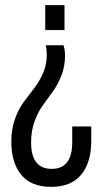

<svg xmlns="http://www.w3.org/2000/svg" viewBox="-20 -720 401 747"><path d="M156 -700H231V-603H156ZM158 -544H227Q233 -526 233 -504Q233 -462 219 -426.5Q205 -391 186 -364.5Q167 -338 147.5 -311.5Q128 -285 114.5 -248Q101 -211 101 -166Q101 -63 181 -63Q261 -63 261 -166V-228H335V-171Q335 -88 296 -40.5Q257 7 179 7Q101 7 62.5 -40Q24 -87 24 -170Q24 -217 38 -256.5Q52 -296 72.5 -323.5Q93 -351 113.5 -377.5Q134 -404 148 -436.5Q162 -469 162 -506Q162 -528 158 -544Z"/></svg>

Font: TypoPRO Bebas Neue
Style: Regular
Weight: 400
Designer: Ryoichi Tsunekawa
Foundry: Ryoichi Tsunekawa
Version: Version 001.003